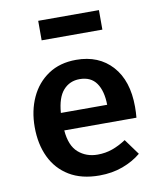

<svg xmlns="http://www.w3.org/2000/svg" viewBox="-87 -848 790 934"><g transform="rotate(-10 307.5 -380.5)"><path d="M197.9 -230.3Q204.1 -153.8 243.1 -120Q282.1 -86.2 337.9 -86.2Q376.9 -86.2 411.3 -98.5Q445.6 -110.8 479 -132.8L535.4 -55.4Q497.4 -23.6 444.9 -4.1Q392.3 15.4 329.2 15.4Q241 15.4 180.8 -21Q120.5 -57.4 89.7 -122.1Q59 -186.7 59 -270.8Q59 -351.8 89 -416.9Q119 -482.1 176.2 -520.3Q233.3 -558.5 313.8 -558.5Q425.6 -558.5 491.3 -485.6Q556.9 -412.8 556.9 -284.1Q556.9 -254.4 554.4 -230.3ZM314.4 -463.1Q265.1 -463.1 233.6 -427.7Q202.1 -392.3 196.4 -316.9H425.1Q424.1 -385.6 396.9 -424.4Q369.7 -463.1 314.4 -463.1ZM465.6 -681H165.6V-777.4H465.6Z"/></g></svg>

Font: Fira Code SemiBold
Style: Regular
Weight: 600
Designer: Carrois Corporate, Edenspiekermann AG, Nikita Prokopov
Foundry: Carrois Corporate, Edenspiekermann AG, Nikita Prokopov
Version: Version 6.002